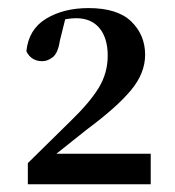

<svg xmlns="http://www.w3.org/2000/svg" viewBox="-20 -939 445 487"><path d="M50.6 -471.7V-525.3L159.2 -632.1Q207.6 -678.9 230.4 -716.2Q253.2 -753.6 253.2 -798.2Q253.2 -842.1 232.4 -867.5Q211.6 -892.8 173 -892.8Q161.4 -892.8 148.5 -890.6Q135.6 -888.5 122.2 -882.8L147.1 -897.1L131.7 -835.2Q127.2 -804.8 114.2 -794.3Q101.2 -783.8 87.3 -783.8Q59.1 -783.8 46.9 -808.9Q52.5 -864.7 97 -891.6Q141.5 -918.5 204.3 -918.5Q278.1 -918.5 313.1 -884.4Q348.1 -850.2 348.1 -800.2Q348.1 -753.1 312.1 -710Q276.1 -666.8 200.6 -610.8L95.5 -527.1L114 -561.6L114.5 -549H362.3V-471.7Z"/></svg>

Font: Noto Serif SC
Style: Regular
Weight: 200
Designer: Ryoko NISHIZUKA 西塚涼子 (kana & ideographs); Frank Grießhammer (Latin, Greek & Cyrillic); Wenlong ZHANG 张文龙 (bopomofo); San
Foundry: Adobe
Version: Version 2.001;hotconv 1.1.0;makeotfexe 2.6.0